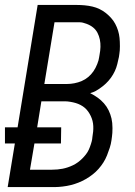

<svg xmlns="http://www.w3.org/2000/svg" viewBox="-23 -755 543 775"><path d="M8 0 37 -176H-3V-241H48L129 -735H287Q303 -735 319 -733.5Q335 -732 350 -728.5Q365 -725 378.5 -718.5Q392 -712 403.5 -703Q415 -694 425 -683Q435 -672 442 -659Q449 -646 453.5 -631.5Q458 -617 459.5 -602Q461 -587 461 -568.5Q461 -550 459 -539L457 -525Q454 -511 450.5 -496.5Q447 -482 440.5 -468Q434 -454 425 -441.5Q416 -429 404.5 -418Q393 -407 377.5 -396.5Q362 -386 353 -383L341 -379Q357 -371 371 -361Q385 -351 396.5 -338Q408 -325 415.5 -309.5Q423 -294 427 -277Q431 -260 431 -238Q431 -216 429 -204L427 -189Q425 -174 420 -158.5Q415 -143 409 -128Q403 -113 394.5 -99.5Q386 -86 375 -73.5Q364 -61 350.5 -50.5Q337 -40 323 -32Q309 -24 294 -18Q279 -12 263 -8Q247 -4 229.5 -2Q212 0 202 0ZM156 -416H248Q262 -416 277.5 -419Q293 -422 307 -428Q321 -434 333 -444Q345 -454 354 -467Q363 -480 369.5 -496.5Q376 -513 377 -523L379 -535Q382 -550 382.5 -565.5Q383 -581 380 -595.5Q377 -610 370.5 -622.5Q364 -635 353 -644Q342 -653 326 -659Q310 -665 300 -665H197ZM98 -70H187Q198 -70 209 -71Q220 -72 230 -74Q240 -76 250.5 -79.5Q261 -83 271.5 -88Q282 -93 291.5 -100Q301 -107 309 -115Q317 -123 324 -132Q331 -141 335.5 -151Q340 -161 344 -173.5Q348 -186 349 -193L350 -202Q352 -213 353 -224Q354 -235 353.5 -246Q353 -257 350.5 -267Q348 -277 343.5 -286.5Q339 -296 333 -304.5Q327 -313 319.5 -319.5Q312 -326 302.5 -331Q293 -336 283 -339Q273 -342 261 -344Q249 -346 241 -346H144L127 -241H224L223 -176H116Z"/></svg>

Font: Iosevka Custom
Style: Italic
Weight: 400
Italic angle: -9°
Monospace: yes
Designer: Belleve Invis
Foundry: Belleve Invis
Version: Version 30.3.3; ttfautohint (v1.8.3)